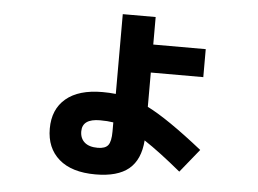

<svg xmlns="http://www.w3.org/2000/svg" viewBox="-50 -695 1100 820"><g transform="rotate(5 500.0 -285.0)"><path d="M444 -631H585V-513H810V-393H585V-246Q673 -202 824 -82L743 18Q651 -58 584 -102Q578 -19 530 21Q482 61 387 61Q285 61 230.5 13.5Q176 -34 176 -117Q176 -200 230.5 -246Q285 -292 387 -292Q416 -292 444 -289ZM444 -167Q419 -171 387 -171Q311 -171 311 -117Q311 -87 330.5 -70Q350 -53 387 -53Q419 -53 431.5 -69Q444 -85 444 -128Z"/></g></svg>

Font: M PLUS 1p ExtraBold
Style: Regular
Weight: 800
Version: Version 1.062